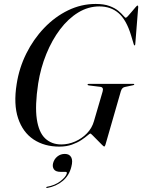

<svg xmlns="http://www.w3.org/2000/svg" viewBox="-20 -733 720 973"><path d="M465 -713Q507 -713 535 -702.5Q563 -692 579.8 -678Q596.5 -664 605.2 -653.5Q614 -643 617.5 -643Q620.5 -643 629 -652.2Q637.5 -661.5 647.8 -673.8Q658 -686 666.2 -695.5Q674.5 -705 676.5 -705Q680.5 -705 680.5 -697.5L665.5 -509.5Q665 -503 662 -503Q659 -503 657.5 -509.5L644 -554.5Q620.5 -632 581.2 -666.2Q542 -700.5 483.5 -700.5Q427 -700.5 376.2 -669.5Q325.5 -638.5 284.5 -584.2Q243.5 -530 214.8 -459.5Q186 -389 173.5 -310Q156.5 -197.5 166.5 -129.8Q176.5 -62 209 -31.5Q241.5 -1 290.5 -1Q326.5 -1 360.8 -16Q395 -31 420.5 -57.2Q446 -83.5 456 -118.5L500 -269Q506.5 -291 488 -293L430.5 -300Q423.5 -301 424 -304.5Q424 -308 429.5 -308H656.5Q660.5 -308 660.5 -305Q660 -302 654 -301L612 -292Q598 -289 592.5 -271L514.5 0Q512 9.5 507.5 9.5Q505.5 9.5 495.5 -0.5Q485.5 -10.5 472.8 -23.5Q460 -36.5 450 -46.5Q440 -56.5 438 -56.5Q435 -56.5 423.5 -46.5Q412 -36.5 392.2 -23.2Q372.5 -10 344.5 0Q316.5 10 280.5 10Q205 10 150.2 -26.2Q95.5 -62.5 71.8 -133.5Q48 -204.5 64.5 -307.5Q77 -388.5 113.2 -461.5Q149.5 -534.5 203.8 -591.2Q258 -648 324.8 -680.5Q391.5 -713 465 -713ZM288 138Q262 138 253.2 125Q244.5 112 249 94Q254.5 73 270.8 60Q287 47 308.5 47Q331.5 47 340.8 63.8Q350 80.5 341.5 112.5Q330.5 157 297.5 184.2Q264.5 211.5 219.5 219.5Q214 220.5 214.5 217.5Q214.5 214 218 213.5Q258.5 206.5 286 185.2Q313.5 164 318.5 146Q320 138 313 138Z"/></svg>

Font: Fraunces 144pt
Style: Italic
Weight: 400
Italic angle: -16°
Version: Version 1.000;[b76b70a41]